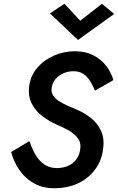

<svg xmlns="http://www.w3.org/2000/svg" viewBox="-20 -985 626 1019"><path d="M136 -236 39 -178Q54 -123 85 -79.5Q116 -36 162 -11Q208 14 267 14Q337 14 392 -11Q447 -36 483 -83Q519 -130 527 -193Q535 -248 517 -288.5Q499 -329 464.5 -357Q430 -385 388 -403Q363 -413 337.5 -424.5Q312 -436 291.5 -449.5Q271 -463 260.5 -481Q250 -499 255 -523Q259 -548 276 -567Q293 -586 317.5 -596.5Q342 -607 370 -607Q402 -607 423.5 -592Q445 -577 459 -554Q473 -531 484 -504L582 -560Q570 -601 543.5 -635.5Q517 -670 475.5 -691.5Q434 -713 378 -713Q319 -713 266.5 -690Q214 -667 178.5 -626Q143 -585 135 -530Q128 -475 148.5 -435Q169 -395 205.5 -368Q242 -341 280 -324Q314 -310 345 -292.5Q376 -275 394 -250Q412 -225 405 -187Q400 -159 383.5 -137.5Q367 -116 341 -104.5Q315 -93 282 -93Q251 -93 228.5 -104.5Q206 -116 189 -135.5Q172 -155 159 -181Q146 -207 136 -236ZM406 -875 322 -965 245 -914 394 -773 586 -911 521 -965Z"/></svg>

Font: Jost Medium
Style: Italic
Weight: 500
Italic angle: -5°
Version: Version 3.710